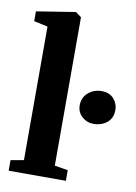

<svg xmlns="http://www.w3.org/2000/svg" viewBox="-91 -878 664 937"><g transform="rotate(10 241.5 -409.5)"><path d="M83.5 -64V-725.5L15 -740.5V-789L203 -819H209L236.5 -799V-63.5L302.5 -52.5V0H19V-52.5ZM384.5 -297Q354 -297 329.5 -318.8Q305 -340.5 305 -375Q305 -413.5 332.8 -437.5Q360.5 -461.5 399 -461.5Q438.5 -461.5 459.5 -437Q480.5 -412.5 480.5 -382Q480.5 -342 453.5 -319.5Q426.5 -297 384.5 -297Z"/></g></svg>

Font: Merriweather 48pt ExtraBold
Style: Regular
Weight: 800
Version: Version 2.100